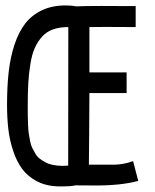

<svg xmlns="http://www.w3.org/2000/svg" viewBox="-20 -669 558 693"><path d="M226.1 -71.3 226.6 -571.3Q195.3 -571.3 171.6 -563Q147.9 -554.7 131.8 -536.6Q115.7 -518.6 105.5 -495.6Q95.2 -472.7 89.6 -437.7Q84 -402.8 82 -367.2Q80.1 -331.5 80.1 -282.2Q80.1 -261.7 80.3 -249.3Q80.6 -236.8 81.3 -218.3Q82 -199.7 83.7 -188.2Q85.4 -176.8 88.4 -160.9Q91.3 -145 96.2 -135.5Q101.1 -126 107.7 -114.5Q114.3 -103 123.5 -96.2Q132.8 -89.4 144.3 -83Q155.8 -76.7 170.9 -73.7Q186 -70.8 204.1 -70.3Q213.4 -70.3 226.1 -71.3ZM396 -74.7Q427.7 -75.7 460.4 -87.4L479 -16.1Q418.5 0.5 325.7 0.5Q314.5 0.5 290 0.2Q265.6 0 251.5 0Q242.2 3.9 189.5 3.9Q146 2.4 113 -14.9Q80.1 -32.2 60.1 -59.3Q40 -86.4 27.3 -125Q14.6 -163.6 10 -203.6Q5.4 -243.7 5.4 -291.5Q5.4 -357.9 11.5 -410.6Q17.6 -463.4 32.7 -509Q47.9 -554.7 71.8 -585Q95.7 -615.2 132.1 -632.3Q168.5 -649.4 216.8 -649.4Q238.3 -649.4 255.9 -646Q284.7 -647.5 346.2 -647.5Q367.2 -647.5 408.4 -647.2Q449.7 -647 469.7 -647V-571.3Q445.8 -571.3 411.9 -571.5Q377.9 -571.8 361.8 -571.8Q325.7 -571.8 302.7 -571.3V-407.7H437V-333H302.7Q302.7 -276.4 301.8 -181.4Q300.8 -86.4 300.8 -74.7Z"/></svg>

Font: Fantasque Sans Mono
Style: Regular
Weight: 400
Monospace: yes
Designer: Jany Belluz
Version: Version 1.8.0 ; ttfautohint (v1.8.2)